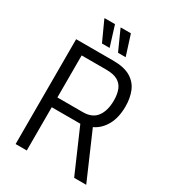

<svg xmlns="http://www.w3.org/2000/svg" viewBox="-207 -979 975 1088"><g transform="rotate(30 280.0 -435.0)"><path d="M71 0V-686H314Q386 -686 427.5 -661Q469 -636 486.5 -593Q504 -550 504 -496Q504 -422 476 -372.5Q448 -323 402 -302L533 0H454L331 -283H144V0ZM144 -347H311Q372 -347 401 -386Q430 -425 430 -493Q430 -533 418.5 -562Q407 -591 380 -606.5Q353 -622 305 -622H144ZM315 -738 257 -867V-870H323L365 -738ZM210 -738 151 -867 152 -870H219L260 -738Z"/></g></svg>

Font: Archivo Condensed Light
Style: Regular
Weight: 300
Width: 3
Designer: Hector Gatti
Foundry: Omnibus-Type
Version: Version 2.001